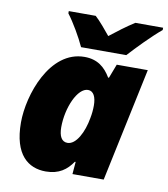

<svg xmlns="http://www.w3.org/2000/svg" viewBox="-86 -838 804 920"><g transform="rotate(10 316.5 -378.0)"><path d="M262 -606H482C521 -649 583 -713 633 -755V-766H498C457 -740 418 -710 381 -681C363 -703 327 -747 305 -766H174V-755C204 -716 242 -650 262 -606ZM198 10C263 10 300 -19 328 -60H332L327 0H479L596 -553H445L419 -485H415C387 -532 350 -563 287 -563C118 -563 41 -335 41 -201C41 -44 113 10 198 10ZM277 -143C249 -143 235 -168 235 -212C235 -307 280 -410 331 -410C358 -410 371 -382 371 -341C371 -321 369 -300 365 -280C353 -209 319 -143 277 -143Z"/></g></svg>

Font: Noto Sans UI Black
Style: Italic
Weight: 900
Italic angle: -372°
Designer: Monotype Design Team
Foundry: Monotype Imaging Inc.
Version: Version 1.901